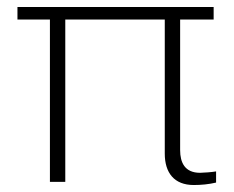

<svg xmlns="http://www.w3.org/2000/svg" viewBox="-20 -521 669 550"><path d="M452 -81C452 -26 479 9 535 9C556 9 578 7 599 2V-30C589 -28 562 -26 553 -26C509 -26 496 -56 496 -91V-465H592V-501H30V-465H123V0H167V-465H452Z"/></svg>

Font: Perun ExtraLight
Style: Regular
Weight: 200
Foundry: Copyright (c) Stefan Peev, Context Ltd, 2016
Version: Version 1.089